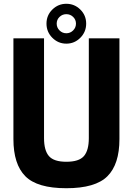

<svg xmlns="http://www.w3.org/2000/svg" viewBox="-20 -983 703 1016"><path d="M51 -247V-780H213V-252Q213 -187 239 -157Q265 -127 331 -127Q398 -127 424 -157Q450 -187 450 -252V-780H612V-247Q612 -114 548.5 -50.5Q485 13 331 13Q177 13 114 -50.5Q51 -114 51 -247ZM257 -783Q226 -814 226 -858Q226 -902 257 -932.5Q288 -963 331 -963Q374 -963 405 -932.5Q436 -902 436 -858Q436 -814 405 -783Q374 -752 331 -752Q288 -752 257 -783ZM295 -893.5Q280 -879 280 -858Q280 -837 295 -822Q310 -807 331 -807Q352 -807 367 -822Q382 -837 382 -858Q382 -879 367 -893.5Q352 -908 331 -908Q310 -908 295 -893.5Z"/></svg>

Font: Cooper Hewitt
Style: Bold
Weight: 711
Designer: Village Type and Design LLC
Foundry: Cooper Hewitt Smithsonian Design Museum
Version: 1.000